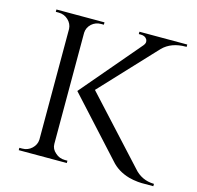

<svg xmlns="http://www.w3.org/2000/svg" viewBox="-91 -696 812 791"><g transform="rotate(15 314.5 -300.0)"><path d="M542 -51Q576 -11 629 -10V0H579Q570 -1 563 -1Q542 -3 524 -8Q475 -22 445 -57L225 -298L440 -551Q451 -564 444 -577Q436 -590 418 -590H409V-600H613V-590H609Q548 -590 512 -554L294 -321ZM190 -63Q190 -41 208 -26Q225 -10 249 -10H260V0H55V-10H67Q91 -10 108 -26Q125 -42 126 -64V-536Q125 -558 108 -574Q91 -590 67 -590H55V-600H260V-590H248Q225 -590 208 -575Q191 -559 190 -537Z"/></g></svg>

Font: Cinzel(RUS BY LYAJKA)
Style: Regular
Weight: 400
Designer: Natanael Gama
Version: Version 1.001;PS 001.001;hotconv 1.0.56;makeotf.lib2.0.21325